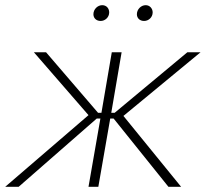

<svg xmlns="http://www.w3.org/2000/svg" viewBox="-43 -722 795 742"><path d="M-23 0H29L331 -264H345L299 0H337L383 -264H396L608 0H657L434 -274L732 -520H681L400 -286H387L427 -520H389L349 -286H336L135 -520H88L299 -277ZM346 -641C363 -641 379 -655 379 -674C379 -689 369 -702 352 -702C334 -702 318 -686 318 -667C318 -652 329 -641 346 -641ZM514 -641C531 -641 547 -655 547 -674C547 -689 536 -702 520 -702C502 -702 486 -686 486 -667C486 -652 497 -641 514 -641Z"/></svg>

Font: Fixel Display ExtraLight
Style: Italic
Weight: 200
Italic angle: -10°
Designer: AlfaBravo + MacPaw
Foundry: Kyrylo Tkachov, Marchela Mozhyna, Serhii Makarenko, Maria Weinstein, Zakhar Kryvoshyya
Version: Version 1.210;Glyphs 3.2 (3217)